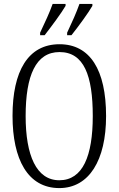

<svg xmlns="http://www.w3.org/2000/svg" viewBox="-20 -951 607 981"><path d="M323 -784V-771H345C381 -816 432 -886 452 -921V-931H386C370 -886 349 -839 323 -784ZM185 -784V-771H208C243 -816 295 -886 315 -921V-931H249C233 -886 211 -839 185 -784ZM283 10C435 10 522 -132 522 -358C522 -594 440 -725 284 -725C123 -725 44 -587 44 -359C44 -137 122 10 283 10ZM283 -30C166 -30 111 -157 111 -358C111 -565 163 -685 284 -685C409 -685 454 -565 454 -358C454 -154 403 -30 283 -30Z"/></svg>

Font: Noto Serif Tamil ExtraCondensed Light
Style: Italic
Weight: 300
Width: 2
Italic angle: -12°
Designer: Indian Type Foundry, Tom Grace, and the Monotype Design Team
Foundry: Monotype Imaging Inc.
Version: Version 2.003